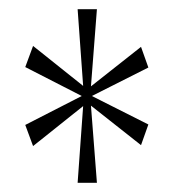

<svg xmlns="http://www.w3.org/2000/svg" viewBox="-20 -780 383 418"><path d="M149 -382 161 -549 52 -462 35 -508 158 -571 35 -634 52 -680 161 -593 149 -760H191L178 -592L287 -678L303 -633L180 -571L303 -509L287 -464L178 -550L191 -382Z"/></svg>

Font: Noto Serif Georgian ExtraCondensed Thin
Style: Regular
Weight: 100
Width: 2
Designer: Monotype Design Team, Akaki Razmadze
Foundry: Google LLC
Version: Version 2.003; ttfautohint (v1.8.4.7-5d5b)